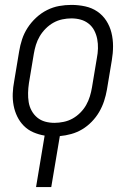

<svg xmlns="http://www.w3.org/2000/svg" viewBox="-20 -548 540 783"><path d="M127 215 162 5Q138 1 116 -8.5Q94 -18 77.5 -34.5Q61 -51 50.5 -72.5Q40 -94 35.5 -118Q31 -142 32 -167Q33 -192 38 -218L58 -338Q62 -363 70 -387.5Q78 -412 92.5 -434.5Q107 -457 127.5 -476Q148 -495 172 -507Q196 -519 221 -523.5Q246 -528 271 -528Q300 -528 327.5 -522Q355 -516 377 -501Q399 -486 413.5 -463.5Q428 -441 434.5 -414.5Q441 -388 441 -359.5Q441 -331 436 -302L416 -182Q412 -159 404.5 -136Q397 -113 384.5 -91.5Q372 -70 354 -51.5Q336 -33 315 -20.5Q294 -8 270.5 -1.5Q247 5 224 7L189 215ZM202 -47Q220 -47 239.5 -51Q259 -55 276 -64.5Q293 -74 307.5 -88.5Q322 -103 331.5 -120Q341 -137 346.5 -155Q352 -173 355 -191L375 -311Q379 -331 379.5 -350.5Q380 -370 376.5 -388.5Q373 -407 364.5 -423.5Q356 -440 341.5 -451.5Q327 -463 309 -468Q291 -473 271 -473Q253 -473 234 -469Q215 -465 198 -455.5Q181 -446 166.5 -431.5Q152 -417 142 -400Q132 -383 126.5 -365Q121 -347 118 -329L98 -209Q95 -189 94.5 -169.5Q94 -150 97 -131.5Q100 -113 109 -96.5Q118 -80 132 -68.5Q146 -57 164 -52Q182 -47 202 -47Z"/></svg>

Font: Iosevka SS18 Light
Style: Italic
Weight: 300
Italic angle: -9°
Monospace: yes
Designer: Belleve Invis
Foundry: Belleve Invis
Version: Version 25.1.1; ttfautohint (v1.8.4)